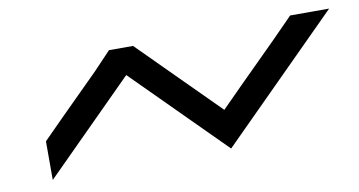

<svg xmlns="http://www.w3.org/2000/svg" viewBox="-45 -766 990 530"><g transform="rotate(-10 449.5 -500.5)"><path d="M565.8 -441.7Q600 -476.7 732.5 -608.3L790 -666.7H899.2L565.8 -333.3L315.8 -583.3L65.8 -333.3V-441.7Q100 -476.7 232.5 -608.3L280.8 -659.2H348.3Z"/></g></svg>

Font: 0xA000
Style: Bold
Weight: 700
Version: Version 0.1